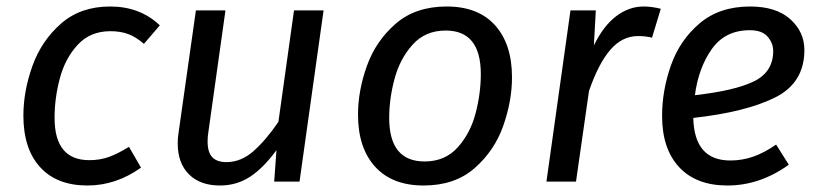

<svg xmlns="http://www.w3.org/2000/svg" viewBox="-20 -559 2523 591"><path d="M472 -481 423 -424Q399 -445 375 -454Q351 -463 320 -463Q258 -463 219.5 -421.5Q181 -380 164.5 -319Q148 -258 148 -196Q148 -66 255 -66Q288 -66 315.5 -76Q343 -86 377 -107L414 -43Q337 12 249 12Q155 12 103.5 -44.5Q52 -101 52 -203Q52 -279 80 -356.5Q108 -434 168 -486.5Q228 -539 319 -539Q411 -539 472 -481Z M527 -118Q527 -135 530 -153L583 -527H674L622 -157Q619 -139 619 -124Q619 -90 633.5 -75Q648 -60 677 -60Q722 -60 760.5 -94Q799 -128 837 -184L885 -527H976L902 0H824L831 -97Q792 -43 750.5 -15.5Q709 12 657 12Q596 12 561.5 -22.5Q527 -57 527 -118Z M1082 -206Q1082 -280 1109.5 -356.5Q1137 -433 1198 -486Q1259 -539 1355 -539Q1452 -539 1504 -481Q1556 -423 1556 -321Q1556 -248 1529 -171.5Q1502 -95 1441 -41.5Q1380 12 1284 12Q1187 12 1134.5 -46Q1082 -104 1082 -206ZM1460 -331Q1460 -465 1352 -465Q1289 -465 1250 -421.5Q1211 -378 1194.5 -316.5Q1178 -255 1178 -196Q1178 -62 1287 -62Q1350 -62 1389 -105.5Q1428 -149 1444 -210.5Q1460 -272 1460 -331Z M2014 -532 1987 -443Q1968 -448 1944 -448Q1895 -448 1858.5 -405.5Q1822 -363 1793 -279L1753 0H1662L1736 -527H1814L1808 -419Q1837 -479 1876.5 -509Q1916 -539 1961 -539Q1986 -539 2014 -532Z M2114 -196Q2117 -65 2228 -65Q2265 -65 2299 -77Q2333 -89 2369 -114L2408 -52Q2319 12 2219 12Q2123 12 2070.5 -44.5Q2018 -101 2018 -202Q2018 -281 2045.5 -358.5Q2073 -436 2134 -487.5Q2195 -539 2289 -539Q2369 -539 2412.5 -500Q2456 -461 2456 -405Q2456 -304 2366 -259Q2276 -214 2114 -196ZM2360 -402Q2360 -426 2343 -446Q2326 -466 2288 -466Q2212 -466 2171 -408Q2130 -350 2119 -266Q2243 -280 2301.5 -309Q2360 -338 2360 -402Z"/></svg>

Font: FiraGO
Style: Italic
Weight: 400
Italic angle: -8°
Designer: bBox Type GmbH
Foundry: bBox Type GmbH
Version: Version 1.001